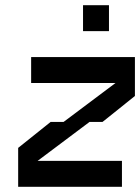

<svg xmlns="http://www.w3.org/2000/svg" viewBox="-20 -720 540 740"><path d="M225 -250H175L50 -150V0H450V-100H125L325 -250H375L500 -350V-500H100V-400H425ZM300 -600H400V-700H300Z"/></svg>

Font: LS-VG5000 Shifted
Style: Regular
Weight: 400
Designer: Justin Bihan, 2021
Foundry: Justin Bihan, 2021
Version: Version 1.000;Glyphs 3.1.2 (3151)